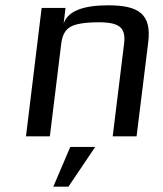

<svg xmlns="http://www.w3.org/2000/svg" viewBox="-20 -514 613 724"><path d="M388 -494C291 -494 235 -471 220 -425L227 -484H137L78 0H168L211 -350C215 -381 226 -402 246 -413C265 -424 301 -430 354 -430C376 -430 395 -428 409 -424C443 -414 453 -391 448 -350L405 0H495L539 -355C552 -461 503 -494 388 -494ZM339 40H245L181 190H238Z"/></svg>

Font: Gamestation Text
Style: Italic
Weight: 400
Designer: Jonas Hecksher
Foundry: Jonas Hecksher, Playtypeª, e-types AS
Version: Version 1.003